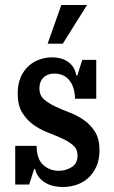

<svg xmlns="http://www.w3.org/2000/svg" viewBox="-20 -740 458 770"><path d="M117 -62 97 0H41V-155H127Q127 -102 153.5 -78.5Q180 -55 216 -55Q243 -55 267 -69.5Q291 -84 291 -116Q291 -142 273 -157.5Q255 -173 228.5 -185Q202 -197 171 -209Q140 -221 113.5 -240Q87 -259 69 -288.5Q51 -318 51 -365Q51 -404 63.5 -431.5Q76 -459 96 -476.5Q116 -494 140.5 -502Q165 -510 189 -510Q206 -510 222 -506Q238 -502 251.5 -493Q265 -484 274 -470Q283 -456 286 -437H290L310 -500H366V-344H281Q280 -391 258 -418Q236 -445 198 -445Q171 -445 154.5 -429Q138 -413 138 -386Q138 -358 156 -342Q174 -326 200.5 -313.5Q227 -301 258.5 -289Q290 -277 316.5 -258.5Q343 -240 361 -211.5Q379 -183 379 -137Q379 -99 366 -71Q353 -43 332.5 -25Q312 -7 285.5 1.5Q259 10 232 10Q214 10 195.5 6Q177 2 162 -7Q147 -16 136 -29.5Q125 -43 121 -62ZM226 -720H329L232 -565H171Z"/></svg>

Font: Hermeneus One
Style: Regular
Weight: 400
Designer: Rodrigo Fuenzalida, Pablo Impallari
Foundry: Pablo Impallari, Rodrigo Fuenzalida
Version: Version 1.002; ttfautohint (v0.93) -l 8 -r 50 -G 200 -x 14 -